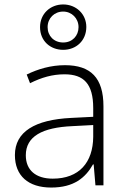

<svg xmlns="http://www.w3.org/2000/svg" viewBox="-20 -833 568 863"><path d="M264 -609C322 -609 368 -650 368 -712C368 -770 322 -813 264 -813C206 -813 160 -771 160 -711C160 -649 206 -609 264 -609ZM264 -642C222 -642 194 -672 194 -711C194 -751 224 -781 264 -781C302 -781 333 -751 333 -711C333 -672 305 -642 264 -642ZM272 -540C209 -540 151 -523 100 -498L115 -459C167 -485 216 -499 270 -499C356 -499 399 -457 399 -347V-308L300 -303C137 -295 47 -241 47 -136C47 -43 107 10 210 10C312 10 364 -34 398 -94H401L409 0H445V-355C445 -483 388 -540 272 -540ZM305 -266 399 -271V-218C398 -103 336 -30 217 -30C141 -30 96 -68 96 -135C96 -220 170 -260 305 -266Z"/></svg>

Font: Noto Sans Syriac Extralight
Style: Regular
Weight: 200
Designer: Patrick Giasson and the Monotype Design Team
Foundry: Monotype Imaging Inc.
Version: Version 3.000